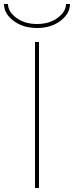

<svg xmlns="http://www.w3.org/2000/svg" viewBox="-44 -940 370 960"><path d="M-24 -920H-4Q-4 -882 37.5 -851Q79 -820 141 -820Q203 -820 244.5 -851Q286 -882 286 -920H306Q306 -872 258.5 -836Q211 -800 141 -800Q71 -800 23.5 -836Q-24 -872 -24 -920ZM131 0V-730H151V0Z"/></svg>

Font: Mplus 1p Thin
Style: Regular
Weight: 250
Version: Version 1.061